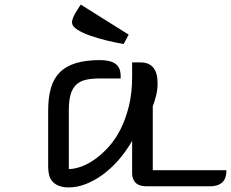

<svg xmlns="http://www.w3.org/2000/svg" viewBox="-20 -812 1007 837"><path d="M280 -75Q304 -75 333.5 -85.5Q363 -96 393.5 -117.5Q424 -139 453.5 -171.5Q483 -204 505.5 -248.5Q528 -293 542 -350Q556 -407 556 -477V-540H592Q667 -540 667 -449Q667 -422 661 -397Q655 -372 646 -349V-70H967Q967 -48 961 -34.5Q955 -21 945 -13.5Q935 -6 922.5 -3Q910 0 897 0H617Q606 0 595 -2.5Q584 -5 575.5 -11.5Q567 -18 561.5 -29.5Q556 -41 556 -60V-198Q529 -151 496 -113.5Q463 -76 427 -50Q391 -24 353.5 -9.5Q316 5 280 5Q254 5 236.5 -2Q219 -9 208.5 -21Q198 -33 194 -49.5Q190 -66 190 -85V-331Q190 -387 202 -428.5Q214 -470 241 -497Q268 -524 311.5 -537Q355 -550 417 -550Q460 -550 483 -534Q506 -518 506 -480V-470H417Q381 -470 355.5 -464.5Q330 -459 313 -443.5Q296 -428 288 -401Q280 -374 280 -331ZM519 -620Q484 -626 445 -635.5Q406 -645 372 -657Q338 -669 316 -683.5Q294 -698 294 -715Q294 -734 319 -772L332 -792L541 -661Z"/></svg>

Font: Warnes
Style: Regular
Weight: 400
Designer: Eduardo Rodriguez Tunni
Foundry: Eduardo Rodriguez Tunni
Version: Version 1.001